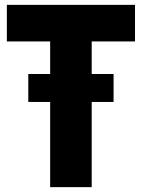

<svg xmlns="http://www.w3.org/2000/svg" viewBox="-20 -770 584 790"><path d="M357.3 -350.5V0H186.4V-350.5H96.4V-465.5H186.4V-599.5H8.2V-750H535.5V-599.5H357.3V-465.5H447.3V-350.5Z"/></svg>

Font: Spartan ExtBd
Style: Regular
Weight: 800
Designer: Matt Bailey, Mirko Velimirovic
Foundry: Matt Bailey
Version: Version 1.005